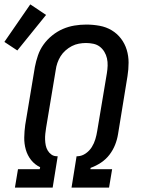

<svg xmlns="http://www.w3.org/2000/svg" viewBox="-39 -855 659 875"><path d="M29 0 43 -84H142L144 -93Q119 -105 102.5 -126Q86 -147 78.5 -173.5Q71 -200 71.5 -228.5Q72 -257 76 -286L120 -550Q125 -576 134 -602.5Q143 -629 159.5 -652Q176 -675 199 -693.5Q222 -712 247.5 -723Q273 -734 300 -738.5Q327 -743 354 -743Q385 -743 415 -737.5Q445 -732 470 -717Q495 -702 512.5 -679Q530 -656 538.5 -628Q547 -600 547 -569.5Q547 -539 542 -508L499 -244Q495 -219 485.5 -195Q476 -171 460 -150Q444 -129 421.5 -114Q399 -99 374 -90L373 -84H472L458 0H287L310 -143H316Q335 -144 352 -156Q369 -168 379.5 -185Q390 -202 395.5 -220.5Q401 -239 404 -258L448 -521Q451 -539 451.5 -556Q452 -573 448.5 -589Q445 -605 436.5 -619Q428 -633 415.5 -642.5Q403 -652 386.5 -655.5Q370 -659 353 -659Q337 -659 320.5 -656Q304 -653 288.5 -645Q273 -637 259.5 -625Q246 -613 237 -598.5Q228 -584 222.5 -568Q217 -552 215 -536L171 -272Q169 -259 167.5 -245.5Q166 -232 166.5 -218.5Q167 -205 169.5 -192.5Q172 -180 178.5 -169Q185 -158 195.5 -150.5Q206 -143 220 -143H224L201 0ZM40 -625 -19 -664 99 -835 171 -787Z"/></svg>

Font: Iosevka SS04 Md Ex Obl
Style: Regular
Weight: 500
Width: 7
Italic angle: -9°
Monospace: yes
Designer: Belleve Invis
Foundry: Belleve Invis
Version: Version 19.0.0; ttfautohint (v1.8.4)